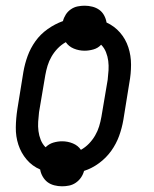

<svg xmlns="http://www.w3.org/2000/svg" viewBox="-20 -602 540 674"><path d="M198 52Q184 52 170.5 48.5Q157 45 147 37.5Q137 30 130 18Q123 6 121 -7Q93 -19 73.5 -42Q54 -65 44.5 -94Q35 -123 35.5 -155Q36 -187 41 -219L62 -349Q67 -378 77 -405.5Q87 -433 104.5 -457.5Q122 -482 147.5 -500Q173 -518 201 -528Q204 -540 211 -551Q218 -562 229 -569.5Q240 -577 252.5 -579.5Q265 -582 277 -582Q291 -582 304.5 -578.5Q318 -575 328.5 -567.5Q339 -560 345.5 -548Q352 -536 354 -523Q382 -510 401.5 -487.5Q421 -465 430.5 -436Q440 -407 440 -375Q440 -343 434 -311L413 -181Q408 -152 398 -124.5Q388 -97 370.5 -72.5Q353 -48 328 -29.5Q303 -11 275 -2Q272 10 264.5 21Q257 32 246 39.5Q235 47 222.5 49.5Q210 52 198 52ZM264 -76Q280 -85 292.5 -98Q305 -111 314 -126.5Q323 -142 328 -158.5Q333 -175 336 -192L358 -322Q360 -339 361 -355.5Q362 -372 360 -388Q358 -404 352 -419Q346 -434 335 -445Q324 -433 308 -428.5Q292 -424 277 -424Q257 -424 239 -431.5Q221 -439 211 -454Q195 -445 182.5 -432Q170 -419 161 -403.5Q152 -388 147 -371.5Q142 -355 139 -338L117 -208Q115 -191 114 -174.5Q113 -158 115 -142Q117 -126 123 -111Q129 -96 140 -85Q152 -97 167.5 -101.5Q183 -106 198 -106Q218 -106 236 -98.5Q254 -91 264 -76Z"/></svg>

Font: Iosevka Curly Slab Oblique
Style: Regular
Weight: 400
Italic angle: -9°
Monospace: yes
Designer: Belleve Invis
Foundry: Belleve Invis
Version: Version 11.1.0; ttfautohint (v1.8.3)